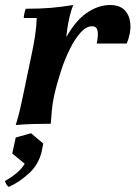

<svg xmlns="http://www.w3.org/2000/svg" viewBox="-31 -495 542 768"><path d="M32 5Q43 -30 49 -57Q55 -84 61 -112L94 -270Q103 -311 109 -350Q115 -389 116 -423H64Q64 -430 66.5 -441.5Q69 -453 72 -460Q130 -460 171.5 -463.5Q213 -467 262 -475Q255 -459 248.5 -433Q242 -407 238 -379Q234 -351 233 -326L185 -110Q179 -82 176.5 -55Q174 -28 172 0Q136 0 102 1Q68 2 32 5ZM356 -321Q363 -357 359 -373.5Q355 -390 337 -390Q314 -390 291.5 -365Q269 -340 248.5 -299Q228 -258 212 -208.5Q196 -159 185 -110H154Q183 -247 223.5 -326.5Q264 -406 312 -440.5Q360 -475 409 -475Q448 -475 468 -454Q488 -433 490.5 -398Q493 -363 476 -321ZM93 38 142 79 136 110Q124 162 86.5 197Q49 232 4 253Q-8 243 -11 229Q14 215 34.5 198Q55 181 68 160L18 119L32 55Z"/></svg>

Font: Poltawski Nowy
Style: Bold Italic
Weight: 700
Italic angle: -12°
Designer: Adam Pótawski, Mateusz Machalski, Borys Kosmynka, Ania Wieluska
Foundry: Capitalics.wtf
Version: Version 1.001;gftools[0.9.25]